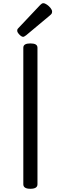

<svg xmlns="http://www.w3.org/2000/svg" viewBox="-20 -1160 378 1194"><path d="M169 14Q147 14 136 7Q125 0 125 -14V-863Q125 -877 136 -883.5Q147 -890 169 -890Q191 -890 202 -883.5Q213 -877 213 -863V-14Q213 0 202 7Q191 14 169 14ZM124 -931Q114 -931 100.5 -945Q87 -959 87 -969Q87 -973 88 -976.5Q89 -980 95 -986L230 -1129Q235 -1134 239.5 -1137Q244 -1140 249 -1140Q259 -1140 272 -1131Q285 -1122 294.5 -1110Q304 -1098 304 -1088Q304 -1081 301.5 -1076Q299 -1071 289 -1063L143 -941Q137 -937 132.5 -934Q128 -931 124 -931Z"/></svg>

Font: Playwrite GB J
Style: Regular
Weight: 400
Designer: Veronika Burian, José Scaglione
Foundry: TypeTogether
Version: Version 1.002